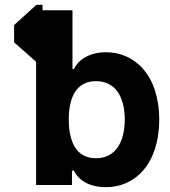

<svg xmlns="http://www.w3.org/2000/svg" viewBox="-20 -770 708 799"><path d="M131.7 -750 38.7 -665.8V-593.8L130.3 -512.8V0H279.5V-60H287.6C305.8 -21.7 349.1 8.9 421.2 8.9C543.7 8.9 642 -88.8 642.8 -272C642 -459.5 539.4 -552.6 420.8 -552.6C354.8 -552.6 306.8 -523.1 287.6 -482.6H281.6V-727.3H157V-750ZM266.3 -272.7C266 -361.5 295.5 -432.2 379.3 -432.2C458.8 -432.2 498.6 -370 499.3 -272.7C498.6 -175.1 458.5 -111.5 379.3 -111.5C295.1 -111.5 266 -183.9 266.3 -272.7Z"/></svg>

Font: Magic Ui Pro
Style: Bold
Weight: 700
Designer: Stefan Endress, Andreas Faust
Version: Version 1.000;FEAKit 1.0